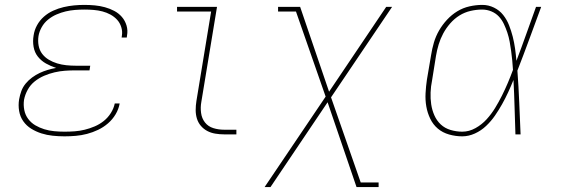

<svg xmlns="http://www.w3.org/2000/svg" viewBox="-20 -548 2290 783"><path d="M243 8Q219 8 195 5.5Q171 3 149 -4Q127 -11 107.5 -23Q88 -35 75 -53.5Q62 -72 58 -95.5Q54 -119 58 -143Q61 -160 67 -176.5Q73 -193 84.5 -207Q96 -221 111 -232Q126 -243 142 -250.5Q158 -258 175 -263Q192 -268 209 -271Q187 -278 167.5 -289Q148 -300 134.5 -317Q121 -334 117 -357Q113 -380 117 -403Q120 -425 131 -445Q142 -465 159 -480Q176 -495 197 -504.5Q218 -514 239.5 -519Q261 -524 282 -526Q303 -528 324 -528Q346 -528 367 -526Q388 -524 408 -518.5Q428 -513 446 -503.5Q464 -494 477 -479Q490 -464 496 -444Q502 -424 498 -403Q498 -401 497.5 -399Q497 -397 497 -395H476Q476 -397 476.5 -398.5Q477 -400 477 -402Q480 -420 474.5 -437.5Q469 -455 457.5 -467.5Q446 -480 430.5 -488.5Q415 -497 397.5 -501.5Q380 -506 361.5 -507.5Q343 -509 324 -509Q306 -509 286.5 -507.5Q267 -506 248 -501.5Q229 -497 210.5 -489Q192 -481 176 -468Q160 -455 150 -437Q140 -419 137 -401Q134 -381 137.5 -362Q141 -343 152 -328.5Q163 -314 179 -304.5Q195 -295 213 -289.5Q231 -284 250.5 -282Q270 -280 290 -280H348L345 -261H287Q266 -261 245 -259.5Q224 -258 202.5 -253Q181 -248 160 -239Q139 -230 121.5 -216Q104 -202 93 -182Q82 -162 78 -141Q75 -120 79 -99.5Q83 -79 95 -63Q107 -47 124 -37Q141 -27 160.5 -21Q180 -15 201 -13Q222 -11 243 -11Q264 -11 284.5 -12.5Q305 -14 325.5 -19Q346 -24 366 -32.5Q386 -41 403 -54.5Q420 -68 432 -87Q444 -106 448 -126H468Q464 -103 451.5 -82Q439 -61 420.5 -45Q402 -29 380 -18.5Q358 -8 335 -2Q312 4 289 6Q266 8 243 8Z M894 0Q876 0 858 -3Q840 -6 825 -14Q810 -22 799 -35Q788 -48 783 -64.5Q778 -81 778 -99Q778 -117 781 -136L841 -501H702V-520H865L801 -132Q797 -110 800 -87.5Q803 -65 816 -48.5Q829 -32 850 -25.5Q871 -19 894 -19H944V0Z M1059 215 1308 -154 1187 -501H1114V-520H1204L1322 -174L1555 -520H1579L1330 -151L1451 196H1524V215H1434L1316 -131L1083 215Z M1865 8Q1838 8 1811.5 0.5Q1785 -7 1765.5 -23.5Q1746 -40 1734.5 -64Q1723 -88 1718.5 -114Q1714 -140 1715.5 -168Q1717 -196 1721 -223L1738 -323Q1742 -349 1749.5 -374.5Q1757 -400 1770.5 -423.5Q1784 -447 1803 -467.5Q1822 -488 1845 -502Q1868 -516 1894.5 -522Q1921 -528 1947 -528Q1972 -528 1994.5 -517Q2017 -506 2032 -487Q2047 -468 2056 -445Q2065 -422 2071 -398.5Q2077 -375 2080.5 -350Q2084 -325 2086 -300Q2107 -355 2126.5 -410Q2146 -465 2166 -520H2187Q2163 -455 2139 -389.5Q2115 -324 2090 -260Q2095 -195 2097.5 -130Q2100 -65 2103 0H2082Q2080 -55 2078.5 -110.5Q2077 -166 2074 -222Q2064 -197 2052.5 -172Q2041 -147 2027.5 -123Q2014 -99 1998.5 -76.5Q1983 -54 1962.5 -34.5Q1942 -15 1916.5 -3.5Q1891 8 1865 8ZM1865 -11Q1893 -11 1919 -25.5Q1945 -40 1964.5 -61.5Q1984 -83 1999 -107.5Q2014 -132 2027 -158Q2040 -184 2051 -210Q2062 -236 2072 -263Q2071 -282 2069 -301.5Q2067 -321 2064.5 -340Q2062 -359 2058.5 -378Q2055 -397 2049 -415Q2043 -433 2035 -450Q2027 -467 2014.5 -480.5Q2002 -494 1984 -501.5Q1966 -509 1946 -509Q1923 -509 1899 -503.5Q1875 -498 1854 -485Q1833 -472 1816 -452.5Q1799 -433 1787.5 -411.5Q1776 -390 1769 -367Q1762 -344 1758 -320L1742 -220Q1737 -196 1736 -171Q1735 -146 1738.5 -122.5Q1742 -99 1751.5 -77.5Q1761 -56 1777.5 -40.5Q1794 -25 1817.5 -18Q1841 -11 1865 -11Z"/></svg>

Font: Iosevka Etoile Thin Oblique
Style: Regular
Weight: 100
Italic angle: -9°
Designer: Belleve Invis
Foundry: Belleve Invis
Version: Version 15.5.2; ttfautohint (v1.8.4)